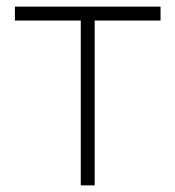

<svg xmlns="http://www.w3.org/2000/svg" viewBox="-20 -560 530 580"><path d="M266 0V-498H465V-540H25V-498H224V0Z"/></svg>

Font: Vela Sans ExtLt
Style: Regular
Weight: 200
Designer: Principal design: Mikhail Sharanda - project Manrope.
Design modification: Ravid Balaliev
Foundry: Mikhail Sharanda
Version: Version 1.001